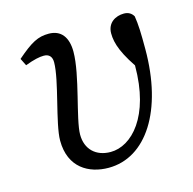

<svg xmlns="http://www.w3.org/2000/svg" viewBox="-81 -569 665 663"><g transform="rotate(-15 252.0 -237.5)"><path d="M229 13C364 13 457 -131 457 -350C457 -409 456 -438 451 -469C444 -481 433 -488 417 -488C387 -488 357 -471 357 -433C357 -397 371 -355 427 -278L431 -347L404 -382C407 -352 408 -330 408 -304C408 -123 325 -38 250 -38C197 -38 163 -71 163 -123C163 -178 215 -322 215 -406C215 -458 192 -488 148 -488C110 -488 85 -475 32 -429L45 -403C77 -415 97 -419 112 -419C131 -419 141 -408 141 -388C141 -323 91 -182 91 -121C91 -24 159 13 229 13Z"/></g></svg>

Font: Source Serif 4 Variable
Style: Italic
Weight: 400
Italic angle: -12°
Designer: Frank Grießhammer
Foundry: Adobe Systems Incorporated
Version: Version 4.004;hotconv 1.0.116;makeotfexe 2.5.65601